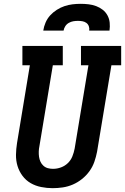

<svg xmlns="http://www.w3.org/2000/svg" viewBox="-20 -975 653 1003"><path d="M255 8Q225 8 195 2Q165 -4 140 -18.5Q115 -33 97.5 -56.5Q80 -80 71.5 -108Q63 -136 63.5 -166.5Q64 -197 69 -228L136 -634H97V-735H308V-634H256L186 -212Q183 -198 182.5 -183.5Q182 -169 184 -155.5Q186 -142 191.5 -130Q197 -118 207 -109Q217 -100 230 -96.5Q243 -93 257 -93Q278 -93 298.5 -100.5Q319 -108 334.5 -123Q350 -138 358 -158Q366 -178 370 -199L442 -634H403V-735H613V-634H562L487 -182Q482 -156 473 -130Q464 -104 447.5 -81Q431 -58 408.5 -40Q386 -22 360.5 -11Q335 0 308 4Q281 8 255 8ZM206 -815Q209 -836 218 -857Q227 -878 242 -894.5Q257 -911 276.5 -923.5Q296 -936 317 -943Q338 -950 359 -952.5Q380 -955 402 -955Q423 -955 443.5 -952.5Q464 -950 482.5 -943Q501 -936 516.5 -924Q532 -912 541.5 -894.5Q551 -877 553 -856.5Q555 -836 552 -815H446Q448 -827 444 -838Q440 -849 431 -855.5Q422 -862 410.5 -864Q399 -866 387 -866Q375 -866 363 -864Q351 -862 339.5 -855.5Q328 -849 321 -838Q314 -827 312 -815Z"/></svg>

Font: Iosevka Slab Extended
Style: Bold Italic
Weight: 700
Width: 7
Italic angle: -9°
Monospace: yes
Designer: Belleve Invis
Foundry: Belleve Invis
Version: Version 11.1.0; ttfautohint (v1.8.3)